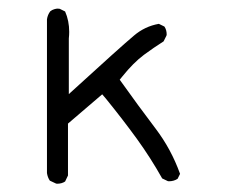

<svg xmlns="http://www.w3.org/2000/svg" viewBox="-20 -454 540 455"><path d="M115.2 -18.6Q126.5 -18.6 134.3 -23.9L141.1 -38.1V-161.1L222.2 -230.5L231 -220.2Q271 -170.9 304 -125.5Q336.9 -80.1 364.3 -31.2L377.4 -24.9Q378.9 -24.4 379.9 -24.4Q392.1 -24.4 400.9 -30.3L406.7 -42Q385.7 -100.6 348.6 -149.4Q308.6 -202.1 263.7 -265.1L270 -272.9Q296.4 -305.7 321.3 -324.2Q343.8 -340.8 367.7 -356L374.5 -369.6Q375 -371.1 375 -372.1Q375 -383.3 369.6 -391.1L356.4 -397.5Q323.2 -391.6 297.4 -369.6Q267.6 -344.7 143.1 -231V-362.8Q144 -371.1 144 -378.4Q144 -404.8 134.3 -426.8L121.6 -433.1Q120.1 -433.6 116.7 -433.6Q113.3 -433.6 108.4 -432.1Q103.5 -430.7 99.1 -427.2Q92.8 -418.9 91.3 -408.2V-43.9Q92.8 -33.7 98.1 -25.9L112.8 -19Q114.3 -18.6 115.2 -18.6Z"/></svg>

Font: NaikaiFont
Style: ExtraLight
Weight: 200
Version: Version 1.89